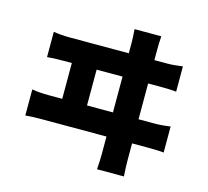

<svg xmlns="http://www.w3.org/2000/svg" viewBox="-117 -920 1211 1118"><g transform="rotate(15 488.5 -360.5)"><path d="M717.8 -703.1V-638.7H791Q835 -638.7 887.7 -646.5V-494.1Q858.4 -498 791 -498H717.8V-282.2H812.5Q858.4 -282.2 909.2 -290V-132.8Q880.9 -136.7 812.5 -136.7H717.8V-31.2Q717.8 2.9 721.7 61.5H559.6Q563.5 4.9 563.5 -29.3V-136.7H176.8Q109.4 -136.7 75.2 -132.8V-290Q118.2 -282.2 176.8 -282.2H257.8V-498H211.9Q143.6 -498 109.4 -494.1V-646.5Q152.3 -638.7 211.9 -638.7H563.5V-703.1Q563.5 -732.4 559.6 -783.2H720.7Q717.8 -738.3 717.8 -703.1ZM563.5 -282.2V-498H407.2V-282.2Z"/></g></svg>

Font: Min Sans Black
Style: Regular
Weight: 900
Designer: Jinseong-Kim, NotoSansCJK, Nunito
Foundry: Jinseong-Kim
Version: Version 1.000